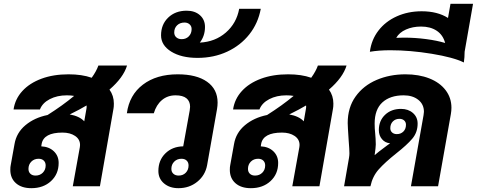

<svg xmlns="http://www.w3.org/2000/svg" viewBox="-20 -975 2496 1005"><path d="M553 -506Q576 -474 576 -433Q576 -415 574 -406L503 0H361L398 -205Q399 -209 399 -216Q399 -246 373 -263.5Q347 -281 307 -281Q209 -281 198 -222L196 -209Q237 -207 262 -183Q287 -159 287 -122Q287 -64 247 -27Q207 10 144 10Q93 10 63.5 -16Q34 -42 34 -86Q34 -102 36 -110L56 -221Q66 -280 113 -319.5Q160 -359 229 -373Q308 -423 368 -473Q351 -476 330 -476Q279 -476 240.5 -456Q202 -436 189 -402H51Q59 -457 97 -498.5Q135 -540 197 -563Q259 -586 339 -586Q409 -586 460 -568Q485 -603 495 -632H645Q626 -569 553 -506ZM433 -423Q400 -403 345 -376Q396 -367 421 -340L433 -409Q434 -416 433 -423ZM182 -144Q159 -144 144 -129Q129 -114 129 -91Q129 -75 139 -65.5Q149 -56 166 -56Q189 -56 204 -71Q219 -86 219 -109Q219 -125 209 -134.5Q199 -144 182 -144Z M1119 -438Q1119 -422 1116 -404L1064 -110Q1054 -57 1012.5 -23.5Q971 10 914 10Q868 10 838.5 -15Q809 -40 809 -80Q809 -136 845.5 -172Q882 -208 939 -209L973 -397Q975 -411 975 -416Q975 -445 956 -460.5Q937 -476 899 -476Q857 -476 827.5 -451Q798 -426 785 -382H644Q657 -478 728 -532Q799 -586 910 -586Q1009 -586 1064 -547Q1119 -508 1119 -438ZM967 -109Q967 -125 957 -134.5Q947 -144 930 -144Q907 -144 892 -129Q877 -114 877 -91Q877 -75 887.5 -65.5Q898 -56 915 -56Q938 -56 952.5 -71Q967 -86 967 -109Z M1345 -929Q1331 -853 1285 -795Q1239 -737 1169 -704.5Q1099 -672 1014 -672Q929 -672 876 -705Q823 -738 823 -790Q823 -847 860.5 -883Q898 -919 957 -919Q1000 -919 1026.5 -895.5Q1053 -872 1053 -834Q1053 -787 1026 -752Q1106 -756 1162 -804.5Q1218 -853 1232 -929ZM931 -770Q954 -770 968.5 -785Q983 -800 983 -823Q983 -838 972.5 -847.5Q962 -857 946 -857Q922 -857 907 -842.5Q892 -828 892 -805Q892 -789 903 -779.5Q914 -770 931 -770Z M1702 -506Q1725 -474 1725 -433Q1725 -415 1723 -406L1652 0H1510L1547 -205Q1548 -209 1548 -216Q1548 -246 1522 -263.5Q1496 -281 1456 -281Q1358 -281 1347 -222L1345 -209Q1386 -207 1411 -183Q1436 -159 1436 -122Q1436 -64 1396 -27Q1356 10 1293 10Q1242 10 1212.5 -16Q1183 -42 1183 -86Q1183 -102 1185 -110L1205 -221Q1215 -280 1262 -319.5Q1309 -359 1378 -373Q1457 -423 1517 -473Q1500 -476 1479 -476Q1428 -476 1389.5 -456Q1351 -436 1338 -402H1200Q1208 -457 1246 -498.5Q1284 -540 1346 -563Q1408 -586 1488 -586Q1558 -586 1609 -568Q1634 -603 1644 -632H1794Q1775 -569 1702 -506ZM1582 -423Q1549 -403 1494 -376Q1545 -367 1570 -340L1582 -409Q1583 -416 1582 -423ZM1331 -144Q1308 -144 1293 -129Q1278 -114 1278 -91Q1278 -75 1288 -65.5Q1298 -56 1315 -56Q1338 -56 1353 -71Q1368 -86 1368 -109Q1368 -125 1358 -134.5Q1348 -144 1331 -144Z M2343 -411Q2343 -395 2340 -378L2273 0H2131L2197 -372Q2199 -384 2199 -390Q2199 -429 2169.5 -452.5Q2140 -476 2093 -476Q2022 -476 1981.5 -439Q1941 -402 1941 -328Q1941 -302 1944 -275Q1945 -266 1946 -249Q1947 -232 1947 -219Q1947 -205 1941 -163Q1962 -181 1992 -203Q1998 -208 2006 -213.5Q2014 -219 2022 -225Q1996 -227 1979.5 -246.5Q1963 -266 1963 -294Q1963 -343 1995.5 -374Q2028 -405 2079 -405Q2117 -405 2141.5 -383.5Q2166 -362 2166 -328Q2166 -282 2138 -249Q2110 -216 2054 -172Q1995 -125 1962.5 -88.5Q1930 -52 1919 0H1781L1807 -150Q1809 -162 1809 -173Q1809 -191 1805 -241Q1800 -316 1800 -331Q1800 -412 1841 -469.5Q1882 -527 1951 -556.5Q2020 -586 2102 -586Q2173 -586 2227.5 -564.5Q2282 -543 2312.5 -503Q2343 -463 2343 -411ZM2023 -304Q2023 -290 2032.5 -281.5Q2042 -273 2057 -273Q2078 -273 2091.5 -286.5Q2105 -300 2105 -322Q2105 -336 2095.5 -344.5Q2086 -353 2071 -353Q2050 -353 2036.5 -339.5Q2023 -326 2023 -304Z M2412 -704Q2412 -675 2408 -648Q2353 -675 2240 -693.5Q2127 -712 2023 -712Q1964 -712 1916 -704Q1924 -767 1961 -815Q1998 -863 2057 -889.5Q2116 -916 2187 -916Q2270 -916 2325 -881L2338 -955H2456ZM2310 -750Q2299 -792 2266 -814Q2233 -836 2184 -836Q2140 -836 2105 -820.5Q2070 -805 2054 -777Q2067 -778 2095 -778Q2152 -778 2209.5 -770.5Q2267 -763 2310 -750Z"/></svg>

Font: Sarabun ExtraBold
Style: Italic
Weight: 800
Italic angle: -10°
Designer: Suppakit Chalermlarp | Katatrad Co.,Ltd.
Foundry: Cadson Demak Co.,Ltd.
Version: Version 1.000; ttfautohint (v1.6)